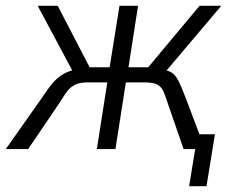

<svg xmlns="http://www.w3.org/2000/svg" viewBox="-40 -514 791 662"><path d="M612 128 633 0H603L610 -51H701L672 128ZM-20 0 104 -176Q125 -208 142 -228Q159 -248 181.5 -260.5Q204 -273 240 -277L215 -260L90 -494H159L269 -282H338L372 -494H436L403 -282H471L648 -494H723L525 -260L519 -276Q542 -270 553 -263Q564 -256 574 -237.5Q584 -219 600 -177L667 0H593L538 -159Q530 -184 523.5 -199Q517 -214 503 -222Q489 -230 456 -230H394L358 0H294L330 -230H263Q235 -230 219 -222Q203 -214 191.5 -199Q180 -184 165 -159L57 0Z"/></svg>

Font: Nunito Sans 7pt Condensed Light
Style: Italic
Weight: 300
Width: 3
Italic angle: -9°
Designer: Vernon Adams
Foundry: Vernon Adams
Version: Version 3.101;gftools[0.9.27]